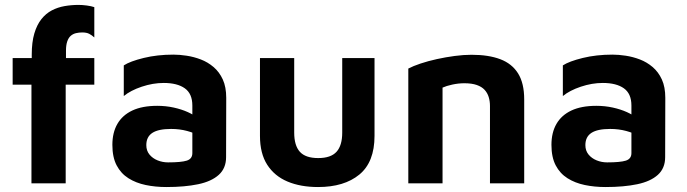

<svg xmlns="http://www.w3.org/2000/svg" viewBox="-20 -739 2770 774"><path d="M106.8 0V-397.6H31V-505H108V-518.8Q108 -569 118.4 -604.1Q128.8 -639.2 147 -662Q165.2 -684.8 189 -697.2Q212.8 -709.6 240.3 -714.4Q267.8 -719.2 296.6 -719.2Q312 -719.2 330 -716.8Q348 -714.4 360.2 -710.2V-588Q350.8 -596.8 340 -602.5Q329.2 -608.2 311.6 -608.2Q298.2 -608.2 286.2 -605.3Q274.2 -602.4 265.2 -594.6Q256.2 -586.8 251.1 -572.1Q246 -557.4 246 -534.8V-505H360.2V-397.6H244.8V0Z M650.8 15Q606.4 15 567.2 6.8Q528 -1.4 497.7 -20.5Q467.4 -39.6 450.2 -72.4Q433 -105.2 433 -155Q433 -204.4 453.2 -239.5Q473.4 -274.6 513.4 -293.5Q553.4 -312.4 614 -312.4Q648.6 -312.4 680.3 -305.4Q712 -298.4 737.3 -287Q762.6 -275.6 778 -261.8L785.4 -190.4Q764.8 -202.8 734.5 -211Q704.2 -219.2 669.6 -219.2Q618.6 -219.2 594.2 -203.3Q569.8 -187.4 569.8 -154Q569.8 -131.6 582.5 -116.1Q595.2 -100.6 615.3 -92.5Q635.4 -84.4 657.6 -84.4Q710.6 -84.4 733 -91.5Q755.4 -98.6 755.4 -121.8V-313.6Q755.4 -361.4 725 -383Q694.6 -404.6 640 -404.6Q596.4 -404.6 551.4 -389.5Q506.4 -374.4 479 -351.8V-475.4Q504.6 -492 559.3 -505.4Q614 -518.8 679.2 -518.8Q703.8 -518.8 732.7 -514.4Q761.6 -510 789.6 -499.3Q817.6 -488.6 840.9 -468.8Q864.2 -449 878.1 -418.7Q892 -388.4 892 -344.4L891.4 -105.4Q891.4 -60.8 862 -34.2Q832.6 -7.6 778.8 3.7Q725 15 650.8 15Z M1262.2 15Q1191.6 15 1139.1 -7.1Q1086.6 -29.2 1057.3 -74.7Q1028 -120.2 1028 -191.4V-505H1166V-204.4Q1166 -152.4 1188.8 -127.1Q1211.6 -101.8 1262.8 -101.8Q1313.6 -101.8 1336.6 -127.1Q1359.6 -152.4 1359.6 -204.4V-505H1489.8V-191.4Q1489.8 -85.6 1428.7 -35.3Q1367.6 15 1262.2 15Z M1626 -462.6Q1645.2 -472.8 1675.5 -482.9Q1705.8 -493 1741.3 -500.8Q1776.8 -508.6 1813 -513.4Q1849.2 -518.2 1880.8 -518.2Q1949.6 -518.2 1996.8 -500.3Q2044 -482.4 2068.6 -442.9Q2093.2 -403.4 2093.2 -338.2V0H1955.2V-311.8Q1955.2 -331 1950.1 -347.7Q1945 -364.4 1933.5 -376.9Q1922 -389.4 1901.9 -396.4Q1881.8 -403.4 1851.8 -403.4Q1828 -403.4 1803.7 -398.1Q1779.4 -392.8 1764 -385.8V0H1626Z M2420.8 15Q2376.4 15 2337.2 6.8Q2298 -1.4 2267.7 -20.5Q2237.4 -39.6 2220.2 -72.4Q2203 -105.2 2203 -155Q2203 -204.4 2223.2 -239.5Q2243.4 -274.6 2283.4 -293.5Q2323.4 -312.4 2384 -312.4Q2418.6 -312.4 2450.3 -305.4Q2482 -298.4 2507.3 -287Q2532.6 -275.6 2548 -261.8L2555.4 -190.4Q2534.8 -202.8 2504.5 -211Q2474.2 -219.2 2439.6 -219.2Q2388.6 -219.2 2364.2 -203.3Q2339.8 -187.4 2339.8 -154Q2339.8 -131.6 2352.5 -116.1Q2365.2 -100.6 2385.3 -92.5Q2405.4 -84.4 2427.6 -84.4Q2480.6 -84.4 2503 -91.5Q2525.4 -98.6 2525.4 -121.8V-313.6Q2525.4 -361.4 2495 -383Q2464.6 -404.6 2410 -404.6Q2366.4 -404.6 2321.4 -389.5Q2276.4 -374.4 2249 -351.8V-475.4Q2274.6 -492 2329.3 -505.4Q2384 -518.8 2449.2 -518.8Q2473.8 -518.8 2502.7 -514.4Q2531.6 -510 2559.6 -499.3Q2587.6 -488.6 2610.9 -468.8Q2634.2 -449 2648.1 -418.7Q2662 -388.4 2662 -344.4L2661.4 -105.4Q2661.4 -60.8 2632 -34.2Q2602.6 -7.6 2548.8 3.7Q2495 15 2420.8 15Z"/></svg>

Font: Maven Pro VF Beta
Style: Regular
Weight: 400
Designer: Joe Prince
Foundry: Joe Prince
Version: Version 2.002